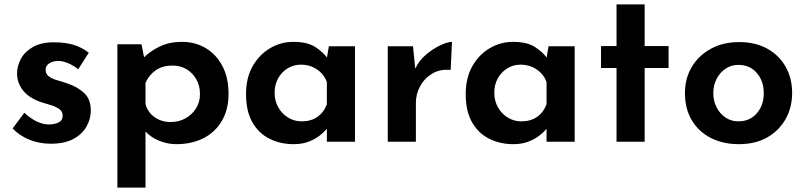

<svg xmlns="http://www.w3.org/2000/svg" viewBox="-20 -640 3637 867"><path d="M209 9Q158 9 113 -9Q68 -27 37 -60L90 -131Q120 -103 148 -90.5Q176 -78 199 -78Q226 -78 244.5 -87Q263 -96 263 -117Q263 -136 249 -146.5Q235 -157 214 -164Q193 -171 168 -178Q111 -197 84 -231.5Q57 -266 57 -309Q57 -342 74.5 -374.5Q92 -407 129 -428Q166 -449 223 -449Q274 -449 311 -438Q348 -427 381 -402L333 -327Q314 -343 290 -353.5Q266 -364 246 -365Q219 -365 202.5 -354Q186 -343 186 -327Q185 -307 200 -295.5Q215 -284 238.5 -277.5Q262 -271 285 -263Q332 -247 361 -219Q390 -191 390 -141Q390 -102 370 -67.5Q350 -33 310.5 -12Q271 9 209 9Z M776 11Q735 11 696 -5.5Q657 -22 632 -52L637 -89V207H510V-440H619L637 -349L627 -378Q659 -410 702.5 -430.5Q746 -451 801 -451Q862 -451 909.5 -422.5Q957 -394 984.5 -341.5Q1012 -289 1012 -217Q1012 -145 981.5 -93.5Q951 -42 898 -15.5Q845 11 776 11ZM751 -89Q787 -89 816.5 -105Q846 -121 864.5 -149.5Q883 -178 883 -215Q883 -253 866.5 -282Q850 -311 822 -327.5Q794 -344 760 -344Q715 -344 684.5 -323.5Q654 -303 637 -266V-170Q647 -133 678 -111Q709 -89 751 -89Z M1306 11Q1246 11 1197 -13.5Q1148 -38 1119.5 -88Q1091 -138 1091 -215Q1091 -288 1120.5 -340.5Q1150 -393 1199 -422Q1248 -451 1304 -451Q1367 -451 1402.5 -428.5Q1438 -406 1459 -377L1453 -360L1465 -431H1583V0H1456V-99L1467 -70Q1464 -68 1453 -55Q1442 -42 1422 -26.5Q1402 -11 1373 0Q1344 11 1306 11ZM1342 -92Q1384 -92 1413 -112Q1442 -132 1456 -169V-269Q1444 -304 1412 -326Q1380 -348 1338 -348Q1306 -348 1279 -331.5Q1252 -315 1236 -286.5Q1220 -258 1220 -221Q1220 -185 1236.5 -155.5Q1253 -126 1281 -109Q1309 -92 1342 -92Z M1845 -431 1857 -311 1854 -328Q1872 -367 1904.5 -394Q1937 -421 1969.5 -436Q2002 -451 2021 -451L2015 -324Q1967 -329 1931.5 -307.5Q1896 -286 1877 -250.5Q1858 -215 1858 -176V0H1731V-431Z M2298 11Q2238 11 2189 -13.5Q2140 -38 2111.5 -88Q2083 -138 2083 -215Q2083 -288 2112.5 -340.5Q2142 -393 2191 -422Q2240 -451 2296 -451Q2359 -451 2394.5 -428.5Q2430 -406 2451 -377L2445 -360L2457 -431H2575V0H2448V-99L2459 -70Q2456 -68 2445 -55Q2434 -42 2414 -26.5Q2394 -11 2365 0Q2336 11 2298 11ZM2334 -92Q2376 -92 2405 -112Q2434 -132 2448 -169V-269Q2436 -304 2404 -326Q2372 -348 2330 -348Q2298 -348 2271 -331.5Q2244 -315 2228 -286.5Q2212 -258 2212 -221Q2212 -185 2228.5 -155.5Q2245 -126 2273 -109Q2301 -92 2334 -92Z M2764 -620H2891V-432H2999V-333H2891V0H2764V-333H2694V-432H2764Z M3073 -220Q3073 -286 3104 -338Q3135 -390 3190.5 -420Q3246 -450 3318 -450Q3391 -450 3445 -420Q3499 -390 3528 -338Q3557 -286 3557 -220Q3557 -155 3527.5 -102.5Q3498 -50 3444.5 -19.5Q3391 11 3316 11Q3246 11 3191 -16.5Q3136 -44 3104.5 -96Q3073 -148 3073 -220ZM3201 -219Q3201 -184 3216 -155Q3231 -126 3256.5 -109Q3282 -92 3314 -92Q3366 -92 3397.5 -128.5Q3429 -165 3429 -219Q3429 -274 3397.5 -310.5Q3366 -347 3314 -347Q3282 -347 3256.5 -330Q3231 -313 3216 -284Q3201 -255 3201 -219Z"/></svg>

Font: Reem Kufi Fun SemiBold
Style: Regular
Weight: 600
Designer: Khaled Hosny
Version: Version 1.005